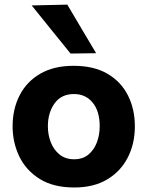

<svg xmlns="http://www.w3.org/2000/svg" viewBox="-20 -797 638 830"><path d="M301 13.5Q210.5 13.5 151.2 -23.8Q92 -61 63.2 -121.2Q34.5 -181.5 34.5 -251Q34.5 -325.5 64.8 -384.8Q95 -444 153.8 -478.2Q212.5 -512.5 298 -512.5Q386.5 -512.5 445.2 -477.8Q504 -443 533.5 -383.8Q563 -324.5 563 -251Q563 -175.5 532.2 -115.8Q501.5 -56 443.2 -21.2Q385 13.5 301 13.5ZM300.5 -108.5Q338 -108.5 362.2 -128.8Q386.5 -149 398.8 -181.5Q411 -214 411 -251Q411 -316.5 380.5 -353.5Q350 -390.5 300 -390.5Q245 -390.5 216 -350.2Q187 -310 187 -251Q187 -214 199.8 -181.5Q212.5 -149 237.8 -128.8Q263 -108.5 300.5 -108.5ZM285 -565.5Q244 -616 202 -668Q160 -720 117 -773.5L271 -777Q302 -724.5 333 -672.2Q364 -620 395.5 -567Z"/></svg>

Font: Heraclito
Style: Bold
Weight: 700
Designer: Kostas Bartsokas (font) & Cristiano Sobral (main changes)
Foundry: Kostas Bartsokas (font) & Cristiano Sobral (main changes)
Version: Version 1.00;July 8, 2020;FontCreator 13.0.0.2655 64-bit